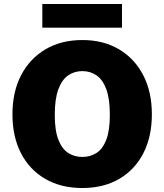

<svg xmlns="http://www.w3.org/2000/svg" viewBox="-20 -934 825 964"><path d="M393.5 10Q286 10 207.2 -35.8Q128.5 -81.5 85.5 -164.5Q42.5 -247.5 42.5 -360Q42.5 -473 86.2 -556.8Q130 -640.5 209 -686.8Q288 -733 393.5 -733Q498.5 -733 577 -686.8Q655.5 -640.5 699 -556.8Q742.5 -473 742.5 -360Q742.5 -248 699.8 -164.8Q657 -81.5 578.5 -35.8Q500 10 393.5 10ZM393.5 -146Q433.5 -146 464.8 -166.2Q496 -186.5 513.8 -232.8Q531.5 -279 531.5 -357Q531.5 -437.5 513.8 -485.8Q496 -534 464.8 -555.5Q433.5 -577 393.5 -577Q353.5 -577 322.2 -555.5Q291 -534 273 -485.8Q255 -437.5 255 -357Q255 -279 273 -232.8Q291 -186.5 322.2 -166.2Q353.5 -146 393.5 -146ZM592.5 -914V-795H192.5V-914Z"/></svg>

Font: Public Sans Black
Style: Regular
Weight: 900
Designer: The Public Sans Project Authors: Dan O. Williams and USWDS (Libre Franklin designed by Pablo Impallari and Rodrigo Fuenz
Version: Version 1.007